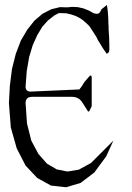

<svg xmlns="http://www.w3.org/2000/svg" viewBox="-20 -789 540 788"><path d="M425.8 -668.9 426.8 -651.4 427.7 -640.6 428.7 -606.4V-584Q428.7 -572.3 418 -568.4L404.3 -587.9L380.9 -626L376 -636.7L358.4 -664.1L347.7 -680.7L334 -694.3L320.3 -706.1L305.7 -715.8L290 -723.6L272.5 -729.5L252 -734.4L221.7 -735.4L203.1 -725.6L176.8 -705.1L153.3 -678.7L132.8 -644.5L114.3 -603.5L99.6 -554.7L89.8 -498L85 -433.6Q85 -413.1 105.5 -413.1L305.7 -421.9L315.4 -434.6L326.2 -452.1L345.7 -474.6Q355.5 -485.4 356.4 -470.7V-457V-444.3V-393.6V-353.5L348.6 -336.9Q343.8 -325.2 337.9 -336.9L319.3 -366.2Q304.7 -391.6 275.4 -391.6H111.3Q85 -391.6 85 -365.2L90.8 -282.2L108.4 -211.9L137.7 -157.2L172.9 -117.2L212.9 -93.8L256.8 -85L303.7 -92.8L353.5 -120.1L402.3 -168.9L445.3 -211.9L416 -147.5L367.2 -81.1L310.5 -38.1L251 -20.5L189.5 -27.3L132.8 -58.6L85 -109.4L48.8 -179.7L24.4 -265.6L16.6 -366.2L20.5 -437.5L29.3 -506.8L44.9 -568.4L65.4 -622.1L91.8 -667L121.1 -704.1L154.3 -732.4L190.4 -751L226.6 -759.8L254.9 -758.8L275.4 -760.7L298.8 -759.8L321.3 -754.9L343.8 -746.1L365.2 -734.4L376 -732.4Q386.7 -731.4 391.6 -741.2L396.5 -751L418.9 -768.6L421.9 -746.1L422.9 -735.4L423.8 -723.6L424.8 -702.1V-691.4L425.8 -680.7Z"/></svg>

Font: B2 Hana
Style: Regular
Weight: 500
Version: 2020-08-05; (max)